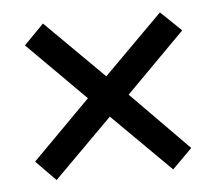

<svg xmlns="http://www.w3.org/2000/svg" viewBox="-37 -577 504 446"><g transform="rotate(-5 215.0 -353.5)"><path d="M351 -537 214 -400 78 -535 32 -488 167 -353 32 -217 78 -170 214 -306 350 -171 396 -217 262 -353 399 -491Z"/></g></svg>

Font: Noto Sans Lao Looped ExtraCondensed
Style: Regular
Weight: 400
Width: 2
Designer: Mark Frömberg, Ben Mitchell
Foundry: The Fontpad Ltd
Version: Version 1.003